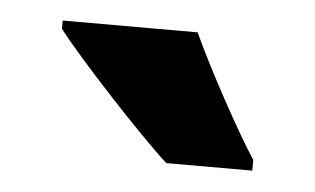

<svg xmlns="http://www.w3.org/2000/svg" viewBox="-28 -852 379 231"><g transform="rotate(5 161.5 -737.0)"><path d="M203 -817H40V-807C66 -773 145 -688 179 -657H283V-670C263 -700 221 -777 203 -817Z"/></g></svg>

Font: Noto Sans Tamil UI ExtraCondensed ExtraBold
Style: Regular
Weight: 800
Width: 2
Designer: Jelle Bosma - Monotype Design Team
Foundry: Monotype Imaging Inc.
Version: Version 2.004